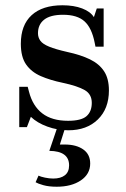

<svg xmlns="http://www.w3.org/2000/svg" viewBox="-20 -482 478 728"><path d="M239 12Q198 12 159.5 -2Q121 -16 97 -39L82 0H53V-153H85L90 -134Q104 -80 140.5 -52Q177 -24 238 -24Q288 -24 308 -41.5Q328 -59 328 -92Q328 -125 301 -140.5Q274 -156 218 -168Q170 -178 134.5 -193.5Q99 -209 79 -237.5Q59 -266 59 -316Q59 -387 100 -424.5Q141 -462 217 -462Q260 -462 291.5 -450Q323 -438 336 -417L347 -450H373V-305H342L339 -320Q328 -376 300.5 -401Q273 -426 219 -426Q171 -426 147.5 -407.5Q124 -389 124 -356Q124 -340 133 -327.5Q142 -315 166.5 -305Q191 -295 235 -285Q286 -274 321 -257Q356 -240 374.5 -212Q393 -184 393 -139Q393 -70 351 -29Q309 12 239 12ZM195 226Q165 226 144 220Q123 214 115 209L126 184Q134 188 150.5 191.5Q167 195 182 195Q210 195 226 182.5Q242 170 242 145Q242 91 167 90L201 -10H231L207 66H226Q269 66 295.5 84.5Q322 103 322 138Q322 178 286.5 202Q251 226 195 226Z"/></svg>

Font: Libre Bodoni
Style: Regular
Weight: 400
Designer: Pablo Impallari, Rodrigo Fuenzalida
Foundry: Impallari Type
Version: Version 2.005;gftools[0.9.23]